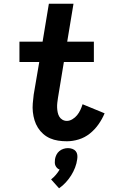

<svg xmlns="http://www.w3.org/2000/svg" viewBox="-20 -755 640 1037"><path d="M341 8Q317 8 294 4.5Q271 1 250.5 -8Q230 -17 213.5 -31.5Q197 -46 185 -65Q173 -84 166.5 -105.5Q160 -127 157.5 -150Q155 -173 157 -196.5Q159 -220 162 -244L192 -420H85V-530H210L244 -735H377L343 -530H487V-420H325L293 -226Q291 -213 289.5 -200Q288 -187 288.5 -174Q289 -161 291.5 -148.5Q294 -136 300 -125.5Q306 -115 317 -108.5Q328 -102 341 -102Q356 -102 371 -111Q386 -120 396.5 -133Q407 -146 414 -161Q421 -176 426 -192L545 -143Q532 -112 512 -83.5Q492 -55 465 -33.5Q438 -12 405.5 -2Q373 8 341 8ZM299 262 256 214Q270 203 281.5 189.5Q293 176 302 161Q302 161 302 161Q302 161 302 161Q294 158 288.5 152.5Q283 147 279.5 139.5Q276 132 276 123Q276 114 277 105Q279 93 284.5 81.5Q290 70 300 61.5Q310 53 322.5 49Q335 45 347 45Q359 45 370.5 49Q382 53 389 61.5Q396 70 397.5 81.5Q399 93 397 105Q394 128 385.5 150Q377 172 364.5 192Q352 212 335.5 230Q319 248 299 262Z"/></svg>

Font: Iosevka Slab XBdEx
Style: Italic
Weight: 800
Width: 7
Italic angle: -9°
Monospace: yes
Designer: Belleve Invis
Foundry: Belleve Invis
Version: Version 11.1.1; ttfautohint (v1.8.3)